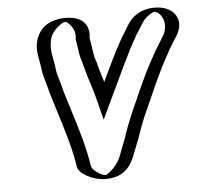

<svg xmlns="http://www.w3.org/2000/svg" viewBox="-49 -628 774 752"><g transform="rotate(-5 338.0 -252.0)"><path d="M135 -484C132 -468 131 -452 134 -431L139 -403C140 -396 142 -388 143 -379C146 -347 152 -337 160 -306C168 -270 181 -236 191 -201C213 -129 236 -59 248 19C251 41 283 60 305 68C366 91 412 41 432 -7C441 -32 448 -44 460 -77C483 -148 509 -200 538 -266C568 -333 599 -392 635 -449L642 -460C672 -510 649 -555 619 -570C573 -592 521 -559 501 -527L494 -516C485 -500 479 -493 470 -477C431 -409 397 -332 360 -255C350 -293 336 -331 326 -369C320 -396 315 -405 311 -425C308 -449 305 -462 302 -483C310 -529 280 -568 234 -568C189 -568 143 -529 135 -484ZM150 -484C147 -469 146 -457 149 -436L154 -408C155 -401 157 -393 158 -383C161 -352 167 -344 175 -312C183 -277 196 -242 206 -207C228 -136 251 -65 263 14C265 27 290 46 312 54C391 84 422 -16 445 -79C468 -151 496 -205 524 -270C554 -338 586 -397 623 -455L629 -466C653 -507 634 -544 610 -556C573 -574 531 -548 514 -521L507 -510C498 -494 491 -487 483 -472C444 -405 411 -329 374 -251L355 -211L345 -249C336 -286 321 -324 311 -363C305 -389 298 -398 296 -421C293 -445 291 -459 287 -481C294 -519 270 -553 231 -553C194 -553 157 -521 150 -484ZM150 -484C157 -521 194 -553 231 -553C270 -553 294 -519 287 -481C291 -459 293 -445 296 -421C298 -398 305 -389 311 -363C321 -324 336 -286 345 -249L355 -211L374 -251C411 -329 444 -405 483 -472C491 -487 498 -494 507 -510L514 -521C531 -548 573 -574 610 -556C634 -544 653 -507 629 -466L623 -455C586 -397 554 -338 524 -270C496 -205 468 -151 445 -79C422 -16 391 84 312 54C290 46 265 27 263 14C251 -65 228 -136 206 -207C196 -242 183 -277 175 -312C167 -344 161 -352 158 -383C157 -393 155 -401 154 -408L149 -436C146 -457 147 -469 150 -484ZM135 -484C143 -529 189 -568 234 -568C279 -568 310 -530 302 -483C305 -463 308 -449 311 -425C313 -405 319 -397 326 -369C336 -331 350 -293 360 -255C397 -332 431 -409 470 -477C479 -493 485 -500 494 -516L501 -527C521 -559 573 -592 619 -570C649 -555 672 -510 642 -460L635 -449C598 -392 568 -333 538 -266C509 -200 483 -148 460 -77C448 -44 442 -34 432 -7C412 42 365 91 305 68C282 59 251 42 248 19C236 -59 213 -129 191 -201C181 -236 168 -270 160 -306C152 -337 146 -347 143 -379C142 -388 140 -396 139 -403L134 -431C131 -453 132 -468 135 -484ZM170 -484C177 -526 222 -552 231 -553C241 -552 275 -525 267 -482C270 -460 273 -448 276 -423C280 -401 285 -393 291 -366C301 -327 315 -290 325 -252L349 -158L394 -253C431 -330 465 -407 504 -475C513 -490 519 -497 528 -513L535 -524C548 -545 576 -561 584 -562C610 -557 637 -511 608 -463L601 -452C564 -394 533 -335 503 -268C475 -203 448 -150 425 -78C413 -46 407 -33 398 -8C384 27 350 56 337 59C316 56 285 34 283 17C271 -61 248 -133 226 -204C216 -239 203 -274 195 -309C187 -341 181 -349 178 -381C177 -390 175 -398 174 -405L169 -433C166 -454 167 -469 170 -484ZM114 -477C112 -465 112 -452 114 -434L119 -406C120 -399 122 -390 123 -381C126 -350 132 -341 140 -309C148 -274 161 -239 171 -204C193 -132 216 -63 228 16C232 43 284 72 329 74C414 78 440 24 453 -9C462 -34 468 -46 480 -78C503 -150 531 -203 559 -268C589 -335 619 -394 656 -452L663 -463C698 -522 660 -572 599 -577C527 -583 492 -543 480 -524L473 -513C464 -497 458 -489 449 -474C419 -422 392 -364 364 -305C358 -325 351 -345 346 -366C340 -393 333 -402 331 -423C328 -447 325 -461 322 -482C328 -518 315 -568 234 -568C150 -568 121 -517 114 -477Z"/></g></svg>

Font: Blanket
Style: Black
Weight: 900
Foundry: Cannot Into Space Fonts
Version: Version 0.9